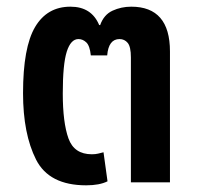

<svg xmlns="http://www.w3.org/2000/svg" viewBox="-20 -546 594 575"><path d="M238 9Q278 9 302 -3L290 -90Q282 -88 274 -86Q266 -84 255 -84Q202 -84 185 -131.5Q168 -179 168 -266Q168 -354 180 -391.5Q192 -429 215 -429Q228 -429 238.5 -419Q249 -409 252 -380H301Q305 -429 338 -429Q353 -429 362.5 -417.5Q372 -406 372 -374V0H489V-392Q489 -526 373 -526Q343 -526 317 -514Q291 -502 280 -471H277Q254 -526 191 -526Q121 -526 85 -465Q49 -404 49 -267Q49 -145 88 -68Q127 9 238 9Z"/></svg>

Font: Noto Sans Thai UI Condensed Semi
Style: Regular
Weight: 600
Width: 3
Designer: Monotype Design Team
Foundry: Monotype Imaging Inc.
Version: Version 1.901